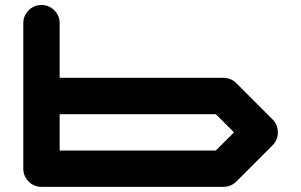

<svg xmlns="http://www.w3.org/2000/svg" viewBox="-20 -728 1174 748"><path d="M820.8 -141.6 891.6 -212.4 820.8 -283.2H212.4V-141.6ZM1042 -262.7Q1062.5 -241.7 1062.5 -212.4Q1062.5 -183.1 1042 -162.1L900.4 -20.5Q879.4 0 850.1 0H141.6Q112.3 0 91.6 -20.8Q70.8 -41.5 70.8 -70.8V-637.7Q70.8 -667 91.6 -687.7Q112.3 -708.5 141.6 -708.5Q170.9 -708.5 191.7 -687.7Q212.4 -667 212.4 -637.7V-424.8H850.1Q879.4 -424.8 900.4 -404.3Z"/></svg>

Font: Robtronika
Style: Regular
Weight: 400
Designer: GGBot
Version: 1.00